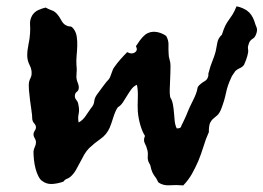

<svg xmlns="http://www.w3.org/2000/svg" viewBox="-20 -554 826 602"><path d="M554.7 27.3Q532.2 25.4 512.2 26.9Q492.2 28.3 477.5 18.6Q475.6 16.6 474.1 13.2Q472.7 9.8 469.7 4.9Q461.9 -4.9 458 -13.2Q454.1 -21.5 451.2 -36.1Q449.2 -40 447.3 -43.5Q445.3 -46.9 444.3 -50.8Q442.4 -56.6 443.4 -65.4Q444.3 -74.2 442.4 -82Q439.5 -94.7 434.1 -104.5Q428.7 -114.3 434.6 -127.9Q426.8 -139.6 420.4 -160.6Q414.1 -181.6 412.1 -204.1Q411.1 -220.7 412.1 -246.6Q413.1 -272.5 409.2 -288.1Q399.4 -284.2 392.1 -274.4Q384.8 -264.6 378.4 -253.9Q372.1 -243.2 365.2 -232.9Q358.4 -222.7 349.6 -217.8Q341.8 -207 335.4 -186.5Q329.1 -166 324.2 -154.3Q314.5 -131.8 295.4 -118.7Q276.4 -105.5 259.8 -89.8Q251 -81.1 244.1 -69.3Q237.3 -57.6 231 -44.9Q224.6 -32.2 217.8 -20.5Q210.9 -8.8 201.2 0Q195.3 4.9 189.5 6.8Q183.6 8.8 178.7 15.6Q158.2 22.5 141.6 22.9Q125 23.4 111.3 12.7Q105.5 8.8 100.1 -2Q94.7 -12.7 91.3 -25.9Q87.9 -39.1 86.4 -53.7Q85 -68.4 85 -79.1Q85.9 -86.9 89.4 -93.8Q92.8 -100.6 92.8 -108.4Q92.8 -114.3 89.4 -119.6Q85.9 -125 85 -130.9Q85 -138.7 88.9 -144Q92.8 -149.4 92.8 -154.3Q92.8 -161.1 87.4 -167Q82 -172.9 81.1 -180.7Q81.1 -192.4 78.6 -208Q76.2 -223.6 74.2 -239.7Q72.3 -255.9 70.8 -271.5Q69.3 -287.1 71.3 -297.9Q73.2 -304.7 76.2 -310.5Q79.1 -316.4 79.1 -322.3Q80.1 -335.9 72.8 -350.1Q65.4 -364.3 65.4 -379.9Q65.4 -396.5 69.3 -414.6Q73.2 -432.6 74.2 -449.2Q75.2 -463.9 74.2 -478Q73.2 -492.2 81.1 -505.9Q87.9 -516.6 99.1 -522Q110.4 -527.3 123 -530.3Q133.8 -524.4 142.6 -521.5Q151.4 -518.6 159.2 -509.8Q166 -502 171.4 -491.7Q176.8 -481.4 183.6 -476.6Q193.4 -470.7 199.2 -471.2Q205.1 -471.7 211.9 -461.9Q218.8 -452.1 220.7 -438.5Q222.7 -424.8 222.2 -409.7Q221.7 -394.5 220.2 -379.4Q218.8 -364.3 219.7 -350.6Q220.7 -342.8 220.7 -336.4Q220.7 -330.1 219.7 -317.4Q218.8 -306.6 223.6 -294.9Q228.5 -283.2 226.6 -275.4Q225.6 -269.5 220.7 -266.1Q215.8 -262.7 214.8 -254.9Q213.9 -247.1 219.2 -240.7Q224.6 -234.4 225.6 -226.6Q229.5 -210 226.6 -196.8Q223.6 -183.6 226.6 -169.9Q240.2 -177.7 248.5 -190.4Q256.8 -203.1 264.6 -213.9Q274.4 -224.6 275.4 -235.8Q276.4 -247.1 284.2 -257.8Q291 -266.6 302.2 -282.2Q313.5 -297.9 321.3 -305.7Q325.2 -310.5 329.6 -324.2Q334 -337.9 337.9 -342.8Q346.7 -355.5 357.4 -367.7Q368.2 -379.9 378.9 -390.6Q392.6 -382.8 402.8 -389.6Q413.1 -396.5 406.2 -409.2Q411.1 -417 418.9 -427.7Q426.8 -438.5 436.5 -446.3Q451.2 -456.1 468.3 -454.1Q485.4 -452.1 501 -441.4Q508.8 -427.7 508.3 -413.6Q507.8 -399.4 508.8 -384.8Q508.8 -376 511.7 -367.2Q514.6 -358.4 514.6 -347.7Q514.6 -337.9 514.2 -325.2Q513.7 -312.5 513.2 -299.3Q512.7 -286.1 512.2 -272.9Q511.7 -259.8 513.7 -249Q519.5 -240.2 522 -227.5Q524.4 -214.8 525.4 -201.2Q526.4 -187.5 527.8 -174.3Q529.3 -161.1 534.2 -151.4Q545.9 -151.4 547.4 -156.2Q548.8 -161.1 553.7 -169.9Q558.6 -180.7 561 -185.5Q563.5 -190.4 564.9 -194.3Q566.4 -198.2 568.4 -203.1Q570.3 -208 575.2 -218.8Q580.1 -229.5 585.4 -239.7Q590.8 -250 594.7 -260.7Q598.6 -271.5 599.1 -277.3Q599.6 -283.2 609.4 -291Q615.2 -295.9 622.1 -299.8Q628.9 -303.7 631.8 -311.5Q633.8 -316.4 633.3 -320.3Q632.8 -324.2 634.8 -328.1Q638.7 -344.7 645.5 -361.3Q652.3 -377.9 656.2 -392.6Q659.2 -407.2 661.6 -420.9Q664.1 -434.6 675.8 -445.3Q681.6 -463.9 686.5 -473.6Q691.4 -483.4 697.3 -491.2Q703.1 -499 709 -508.3Q714.8 -517.6 721.7 -534.2Q741.2 -530.3 755.4 -520Q769.5 -509.8 777.3 -488.3Q780.3 -477.5 784.2 -468.8Q788.1 -460 783.2 -447.3Q780.3 -439.5 777.3 -436.5Q774.4 -433.6 771 -431.6Q767.6 -429.7 764.2 -425.3Q760.7 -420.9 757.8 -409.2Q756.8 -404.3 757.8 -399.4Q758.8 -394.5 757.8 -388.7Q755.9 -377.9 751.5 -366.2Q747.1 -354.5 745.1 -350.6Q740.2 -343.8 731.9 -340.3Q723.6 -336.9 717.8 -331.1Q714.8 -326.2 710.4 -320.3Q706.1 -314.5 704.1 -308.6Q693.4 -286.1 688.5 -262.2Q683.6 -238.3 673.8 -212.9Q668 -198.2 661.1 -192.4Q654.3 -186.5 648.4 -181.6Q642.6 -176.8 638.7 -168.5Q634.8 -160.2 634.8 -139.6Q625 -118.2 618.2 -95.2Q611.3 -72.3 601.6 -48.8Q591.8 -26.4 581.5 -8.3Q571.3 9.8 554.7 27.3Z"/></svg>

Font: Trade Winds
Style: Regular
Weight: 400
Designer: Squid
Foundry: Font Diner, Inc DBA Sideshow
Version: Version 1.000